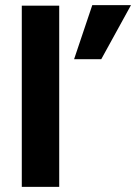

<svg xmlns="http://www.w3.org/2000/svg" viewBox="-20 -729 531 749"><path d="M375 -498H269L340 -709H491ZM211 0H65V-707H211Z"/></svg>

Font: Hind Vadodara
Style: Bold
Weight: 700
Designer: Hitesh Malaviya
Foundry: Indian Type Foundry
Version: Version 0.702;PS 1.0;hotconv 1.0.81;makeotf.lib2.5.63406